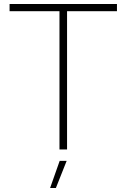

<svg xmlns="http://www.w3.org/2000/svg" viewBox="-20 -749 634 962"><path d="M278 -703H316V0H278ZM28 -729H566V-693H28ZM279 57H314L260 193H231Z"/></svg>

Font: Mona Sans VF XLt
Style: Regular
Weight: 200
Designer: Deni Anggara
Foundry: GitHub
Version: Version 2.000;Glyphs 3.2.3 (3260)